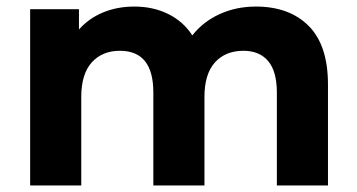

<svg xmlns="http://www.w3.org/2000/svg" viewBox="-20 -566 1089 586"><path d="M981 -308V0H825V-284Q825 -348 798.5 -379.5Q772 -411 723 -411Q668 -411 636 -375.5Q604 -340 604 -270V0H448V-284Q448 -411 346 -411Q292 -411 260 -375.5Q228 -340 228 -270V0H72V-538H221V-476Q251 -510 294.5 -528Q338 -546 390 -546Q447 -546 493 -523.5Q539 -501 567 -458Q600 -500 650.5 -523Q701 -546 761 -546Q863 -546 922 -487Q981 -428 981 -308Z"/></svg>

Font: CMG Sans
Style: Bold
Weight: 700
Designer: Julieta Ulanovsky
Foundry: Julieta Ulanovsky
Version: Version 7.200